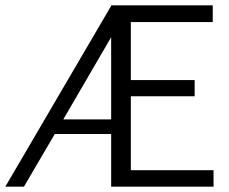

<svg xmlns="http://www.w3.org/2000/svg" viewBox="-20 -702 862 722"><path d="M472 -62H783V0H398V-198H186L70 0H0L398 -680V-682H780V-619H472V-401H712V-340H472ZM398 -253V-562L218 -253Z"/></svg>

Font: Didact Gothic
Style: Regular
Weight: 400
Designer: Daniel Johnson
Foundry: Daniel Johnson
Version: Version 2.101;PS 002.101;hotconv 1.0.88;makeotf.lib2.5.64775